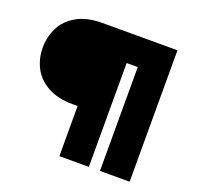

<svg xmlns="http://www.w3.org/2000/svg" viewBox="-124 -836 991 968"><g transform="rotate(20 371.5 -352.5)"><path d="M24.9 -485.8Q24.9 -543.9 50 -594Q75.2 -644 129.2 -674.6Q183.1 -705.1 264.2 -705.1H668V0H508.8V-557.1H449.2V0H291V-269H264.2Q183.1 -269 129.2 -299.6Q75.2 -330.1 50 -379.2Q24.9 -428.2 24.9 -485.8Z"/></g></svg>

Font: Poppins ExtraBold
Style: Regular
Weight: 800
Designer: Ninad Kale (Devanagari), Jonny Pinhorn (Latin)
Foundry: Indian Type Foundry
Version: 4.004